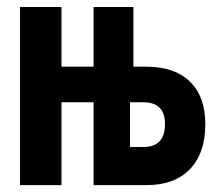

<svg xmlns="http://www.w3.org/2000/svg" viewBox="-20 -538 626 558"><path d="M38.1 0V-517.6H158.7V-344.2H252V-517.6H367.7V-344.2H405.8Q487.3 -344.2 532 -300.8Q576.7 -257.3 576.7 -177.2Q576.7 -92.8 532 -46.4Q487.3 0 405.8 0H252V-240.7H158.7V0ZM357.9 -110.8H397Q459.5 -110.8 459.5 -177.2Q459.5 -240.7 397 -240.7H357.9Z"/></svg>

Font: Cascadia Code SemiBold
Style: Regular
Weight: 600
Monospace: yes
Designer: Aaron Bell
Foundry: Saja Typeworks
Version: Version 2404.023; ttfautohint (v1.8.4)